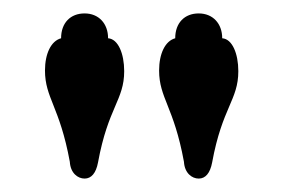

<svg xmlns="http://www.w3.org/2000/svg" viewBox="-20 -838 421 286"><path d="M241 -781C226 -777 217 -758 217 -733C217 -692 239 -679 254 -597C255 -580 266 -572 276 -572C286 -572 293 -580 296 -596C311 -678 335 -689 335 -732C335 -758 326 -780 311 -781C311 -803 297 -818 276 -818C255 -818 241 -804 241 -781ZM71 -781C56 -777 47 -758 47 -733C47 -692 69 -679 84 -597C85 -580 96 -572 106 -572C116 -572 123 -580 126 -596C141 -678 165 -689 165 -732C165 -758 156 -780 141 -781C141 -803 127 -818 106 -818C85 -818 71 -804 71 -781Z"/></svg>

Font: Milonga
Style: Regular
Weight: 400
Designer: Pablo Impallari, Brenda Gallo, Rodrigo Fuenzalida
Foundry: Pablo Impallari, Brenda Gallo, Rodrigo Fuenzalida
Version: Version 1.000